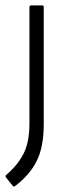

<svg xmlns="http://www.w3.org/2000/svg" viewBox="-25 -503 267 711"><path d="M31 186Q26 190 22 185L-3 154Q-7 148 -1 144Q41 108 62.5 65.5Q84 23 84 -46V-477Q84 -483 91 -483H131Q137 -483 137 -477V-43Q137 40 111.5 92Q86 144 31 186Z"/></svg>

Font: Sofia Sans Light
Style: Regular
Weight: 300
Designer: Botio Nikoltchev, Ani Petrova
Foundry: lettersoup
Version: Version 4.100; ttfautohint (v1.8.3)